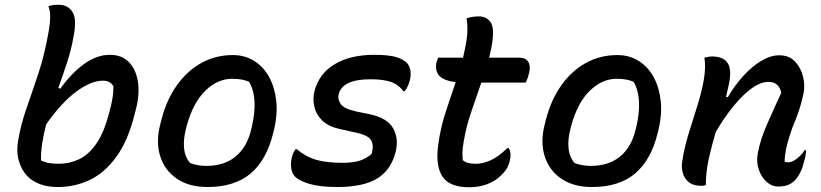

<svg xmlns="http://www.w3.org/2000/svg" viewBox="-20 -777 3460 809"><path d="M546 -291Q518 -181 469 -114.5Q420 -48 357.5 -18.5Q295 11 224 11Q180 11 148.5 -1Q117 -13 96 -34Q70 -61 59 -100.5Q48 -140 57 -188Q68 -253 92 -321.5Q116 -390 142.5 -470Q169 -550 186 -650Q191 -679 191.5 -705Q192 -731 184 -750Q195 -755 205.5 -756Q216 -757 228 -757Q266 -757 285.5 -726.5Q305 -696 289 -618Q280 -567 262.5 -513.5Q245 -460 226 -407L234 -403Q281 -469 334.5 -507.5Q388 -546 443 -546Q494 -546 524 -514.5Q554 -483 561.5 -429.5Q569 -376 551 -310ZM413 -437Q364 -437 302 -391.5Q240 -346 175 -254Q164 -213 158 -174.5Q152 -136 153 -101Q169 -93 186.5 -90Q204 -87 227 -87Q273 -87 313 -106Q353 -125 385 -170.5Q417 -216 438 -294L442 -309Q450 -339 454 -363.5Q458 -388 458 -413Q445 -437 413 -437Z M961 -545Q1012 -545 1051.5 -520Q1091 -495 1114.5 -451.5Q1138 -408 1144 -351.5Q1150 -295 1135 -232L1131 -216Q1103 -102 1035.5 -45.5Q968 11 854 11Q776 11 724.5 -24.5Q673 -60 654.5 -120.5Q636 -181 656 -256L660 -272Q682 -357 725.5 -418Q769 -479 829 -512Q889 -545 961 -545ZM958 -445Q897 -445 845.5 -395Q794 -345 767 -248L764 -236Q752 -191 755.5 -153.5Q759 -116 781 -90Q814 -78 849 -78Q924 -78 971.5 -116.5Q1019 -155 1037 -226L1040 -238Q1070 -362 1030 -432Q1003 -445 958 -445Z M1424 -91Q1468 -91 1497 -100.5Q1526 -110 1546 -129Q1556 -164 1544 -185.5Q1532 -207 1481 -218L1409 -234Q1364 -244 1338 -269Q1312 -294 1304.5 -327.5Q1297 -361 1305 -393Q1325 -468 1391 -507Q1457 -546 1557 -546Q1618 -546 1649.5 -536.5Q1681 -527 1696 -510Q1707 -497 1709.5 -478Q1712 -459 1707 -439Q1699 -409 1685 -393H1679Q1659 -421 1626.5 -432Q1594 -443 1541 -443Q1423 -443 1407 -380Q1402 -360 1415 -339.5Q1428 -319 1482 -307L1537 -296Q1612 -280 1636.5 -236.5Q1661 -193 1647 -137Q1628 -61 1569.5 -25Q1511 11 1401 11Q1327 11 1282.5 -2.5Q1238 -16 1221 -35Q1201 -59 1208 -106Q1210 -119 1215 -130Q1220 -141 1225 -148H1231Q1269 -116 1312.5 -103.5Q1356 -91 1424 -91Z M2124 -153Q2136 -130 2128 -100Q2124 -82 2116 -68Q2108 -54 2089 -36Q2067 -14 2033 -1Q1999 12 1957 12Q1872 12 1843 -35Q1814 -82 1827 -170Q1836 -238 1857 -302.5Q1878 -367 1900 -431Q1849 -437 1830 -459Q1811 -481 1820 -518Q1822 -523 1823.5 -526.5Q1825 -530 1826 -534H1931Q1935 -552 1939 -570.5Q1943 -589 1946 -608Q1953 -656 1946 -700Q1971 -708 1998 -708Q2027 -708 2044.5 -687Q2062 -666 2056 -614Q2054 -594 2050 -574Q2046 -554 2041 -534H2167Q2196 -534 2206.5 -515.5Q2217 -497 2209 -469Q2207 -459 2203.5 -449Q2200 -439 2195 -429H2008Q1987 -367 1965.5 -305Q1944 -243 1934 -181Q1929 -153 1928.5 -135Q1928 -117 1930 -102Q1941 -93 1954 -90Q1967 -87 1985 -87Q2014 -87 2046 -101Q2078 -115 2118 -153Z M2581 -545Q2632 -545 2671.5 -520Q2711 -495 2734.5 -451.5Q2758 -408 2764 -351.5Q2770 -295 2755 -232L2751 -216Q2723 -102 2655.5 -45.5Q2588 11 2474 11Q2396 11 2344.5 -24.5Q2293 -60 2274.5 -120.5Q2256 -181 2276 -256L2280 -272Q2302 -357 2345.5 -418Q2389 -479 2449 -512Q2509 -545 2581 -545ZM2578 -445Q2517 -445 2465.5 -395Q2414 -345 2387 -248L2384 -236Q2372 -191 2375.5 -153.5Q2379 -116 2401 -90Q2434 -78 2469 -78Q2544 -78 2591.5 -116.5Q2639 -155 2657 -226L2660 -238Q2690 -362 2650 -432Q2623 -445 2578 -445Z M2948 -534Q2956 -536 2963.5 -537.5Q2971 -539 2981 -539Q3032 -539 3048.5 -507Q3065 -475 3048 -408Q3044 -389 3039 -368H3047Q3075 -416 3111 -456Q3147 -496 3186.5 -520Q3226 -544 3264 -544Q3305 -544 3330 -517.5Q3355 -491 3364 -453Q3373 -415 3365 -380Q3352 -319 3328.5 -263.5Q3305 -208 3291 -144Q3289 -130 3287.5 -118.5Q3286 -107 3286 -96Q3294 -93 3302 -93Q3317 -93 3337 -108Q3357 -123 3370 -144H3376Q3376 -134 3374.5 -123.5Q3373 -113 3368 -96Q3362 -71 3354 -54.5Q3346 -38 3337 -26Q3324 -9 3305.5 0Q3287 9 3258 9Q3233 9 3211 -10Q3189 -29 3177.5 -61.5Q3166 -94 3173 -132Q3184 -189 3210.5 -250Q3237 -311 3272 -386Q3262 -432 3218 -432Q3185 -432 3147 -404.5Q3109 -377 3070 -329Q3031 -281 2996 -221Q2979 -164 2966.5 -108.5Q2954 -53 2954 3Q2945 6 2936 6Q2900 6 2881 -10.5Q2862 -27 2856.5 -50Q2851 -73 2854 -93Q2862 -149 2879.5 -207Q2897 -265 2916 -324Q2935 -383 2945 -438Q2955 -496 2948 -534Z"/></svg>

Font: Recursive Sn Csl St Med
Style: Italic
Weight: 500
Italic angle: -15°
Version: Version 1.079;hotconv 1.0.112;makeotfexe 2.5.65598; ttfautoh